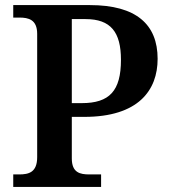

<svg xmlns="http://www.w3.org/2000/svg" viewBox="-20 -734 665 754"><path d="M32 0H377V-49H331C294 -49 262 -56 262 -112V-275H311C523 -275 599 -379 599 -503C599 -638 515 -714 333 -714H32V-665H56C92 -665 126 -657 126 -601V-117C126 -57 93 -49 55 -49H32ZM301 -329H262V-659H316C415 -659 455 -608 455 -499C455 -377 410 -329 301 -329Z"/></svg>

Font: Noto Serif Georgian SemiBold
Style: Regular
Weight: 600
Designer: Monotype Design Team, Akaki Razmadze
Foundry: Google LLC
Version: Version 2.003